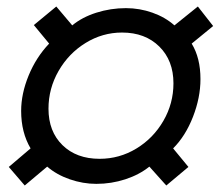

<svg xmlns="http://www.w3.org/2000/svg" viewBox="-20 -626 675 590"><path d="M125 -114 56 -56 7 -113 74 -170Q45 -219 45 -285Q45 -338 68 -394Q91 -450 131 -492L84 -549L153 -606L202 -548Q232 -573 276 -587Q320 -601 367 -601Q409 -601 448.5 -587Q488 -573 516 -548L588 -606L635 -546L569 -492Q596 -448 596 -383Q596 -326 573 -267Q550 -208 512 -170L559 -113L491 -56L439 -114Q408 -89 365 -75Q322 -61 276 -61Q235 -61 194.5 -75Q154 -89 125 -114ZM513 -370Q513 -440 469.5 -483Q426 -526 355 -526Q295 -526 243 -494Q191 -462 160 -408Q129 -354 129 -292Q129 -222 172 -180Q215 -138 286 -138Q347 -138 399 -169.5Q451 -201 482 -254.5Q513 -308 513 -370Z"/></svg>

Font: Sarabun
Style: Italic
Weight: 400
Italic angle: -10°
Designer: Suppakit Chalermlarp | Katatrad Co.,Ltd.
Foundry: Cadson Demak Co.,Ltd.
Version: Version 1.000; ttfautohint (v1.6)